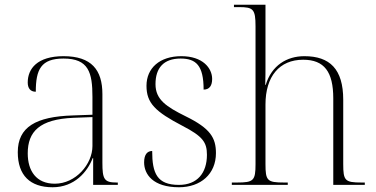

<svg xmlns="http://www.w3.org/2000/svg" viewBox="-20 -780 1585 810"><path d="M202 10C294 10 349 -55 371 -113H373V0H477V-10H471C419 -10 412 -25 412 -94V-383C412 -485 366 -543 248 -543C137 -543 97 -490 97 -432C97 -408 108 -393 131 -393C131 -487 153 -533 248 -533C354 -533 370 -474 370 -371V-296L287 -293C131 -288 55 -244 55 -138C55 -40 107 10 202 10ZM211 -5C133 -5 97 -59 97 -133C97 -225 147 -277 290 -283L370 -286V-164C370 -88 300 -5 211 -5Z M735 10C827 10 891 -46 891 -134C891 -198 868 -238 764 -289C681 -330 636 -360 636 -425C636 -493 670 -533 742 -533C807 -533 839 -504 839 -402C864 -402 875 -419 875 -447C875 -492 836 -543 745 -543C654 -543 598 -493 598 -418C598 -345 635 -309 750 -249C835 -205 853 -180 853 -127C853 -50 812 0 735 0C643 0 622 -48 622 -143C602 -143 588 -129 588 -95C588 -45 625 10 735 10Z M958 0H1194V-10H1178C1107 -10 1100 -18 1100 -88V-339C1100 -458 1159 -528 1259 -528C1348 -528 1386 -477 1386 -365V0H1519V-10H1505C1435 -10 1428 -18 1428 -88V-359C1428 -489 1371 -543 1264 -543C1190 -543 1126 -504 1101 -422H1099C1100 -460 1100 -476 1100 -498V-760H967V-750H988C1048 -750 1058 -742 1058 -669V-88C1058 -18 1050 -10 980 -10H958Z"/></svg>

Font: Noto Serif Display ExtraLight
Style: Regular
Weight: 200
Designer: Monotype Design Team
Foundry: Monotype Imaging Inc.
Version: Version 2.009